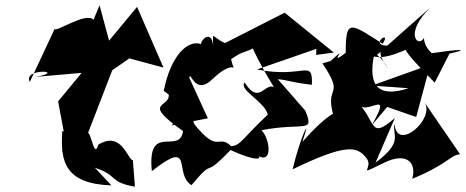

<svg xmlns="http://www.w3.org/2000/svg" viewBox="-20 -625 1765 727"><path d="M339 10C430 40 390 64 491 82L483 -19C465 -15 442 -133 352 -77C332 -3 319 -207 297 -79L405 -359L470 -404L599 -369L499 -599L393 -471L357 -605L334 -550C306 -583 180 -494 188 -518L93 -315C64 -369 238 -357 116 -334L289 -349L200 -241L231 -76C172 -7 298 -105 216 -129C207 -10 229 71 402 77Z M1177 -417 1244 -426 1058 -577 832 -462C777 -485 786 -520 788 -431C789 -518 744 -481 741 -458C695 -475 628 -422 600 -281L619 -267C624 -215 512 -242 673 -129C661 -36 536 -164 555 23C717 -105 636 34 705 76C803 -40 737 64 853 -57C956 -9 995 -19 929 -55C1019 25 1005 -99 970 -132C1132 -163 1172 -118 1136 -206L1032 -325C1071 -322 1076 -314 1161 -304C1164 -406 1132 -326 953 -362L1178 -440ZM880 -417C916 -439 981 -435 919 -491C916 -466 1041 -239 1042 -272C986 -352 973 -209 906 -313C883 -284 983 -240 994 -191C893 -96 894 -77 856 -71C804 -121 809 -38 715 -156C688 -257 665 -179 629 -150L767 -177L697 -330C700 -364 716 -259 784 -325C878 -415 871 -329 855 -401Z M1446 -220 1556 -182 1609 -380 1388 -301 1527 -291C1414 -254 1370 -297 1398 -425C1359 -363 1336 -320 1384 -403C1458 -442 1387 -447 1449 -366C1369 -499 1335 -363 1493 -427L1589 -465C1453 -483 1514 -428 1626 -312L1682 -422C1767 -441 1717 -439 1603 -422C1682 -393 1589 -414 1585 -481C1564 -442 1507 -498 1611 -598L1446 -452C1375 -454 1465 -516 1429 -459C1305 -539 1289 -554 1289 -425C1212 -366 1313 -469 1232 -394L1201 -385C1290 -252 1206 -309 1244 -183C1286 -148 1308 -295 1125 -88C1163 -200 1117 -107 1088 16C1297 -85 1333 -69 1367 -27C1399 11 1320 47 1435 -9C1516 -49 1559 -13 1541 52C1679 -5 1683 -37 1722 -41L1587 -238C1630 -176 1482 -47 1474 -156C1463 -112 1511 -91 1402 -9L1475 -178C1376 -91 1405 -170 1334 -236C1360 -175 1475 -303 1387 -150Z"/></svg>

Font: Asimov Silicon
Style: Regular
Weight: 400
Designer: Google
Version: Version 2.000980; 2014